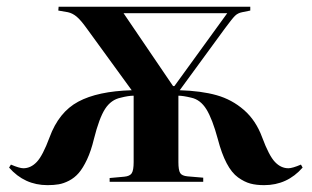

<svg xmlns="http://www.w3.org/2000/svg" viewBox="-20 -536 919 566"><path d="M120.1 9.8Q52.2 9.8 6.8 -42L12.2 -50.8Q37.6 -40 48.8 -40Q70.8 -40 88.4 -58.6Q106 -77.1 126 -130.9Q153.3 -205.6 210.7 -236.3Q268.1 -267.1 368.2 -270L235.8 -452.1Q218.3 -476.6 206.1 -486.8Q193.8 -497.1 180.2 -500L151.9 -504.9L152.8 -516.1H717.8V-504.9L693.8 -500Q681.2 -497.6 672.9 -489.5Q664.6 -481.4 646 -456.1Q642.1 -451.2 640.1 -448.2L509.8 -270Q573.2 -268.1 618.4 -255.4Q663.6 -242.7 699 -211.9Q734.4 -181.2 752.9 -130.9Q772.9 -77.1 790.5 -58.6Q808.1 -40 830.1 -40Q841.8 -40 867.2 -50.8L872.1 -42Q826.7 9.8 758.8 9.8Q735.4 9.8 718 5.1Q700.7 0.5 681.9 -12.9Q663.1 -26.4 648.2 -54.7Q633.3 -83 622.1 -126Q606 -185.5 588.4 -213.9Q570.8 -242.2 543.9 -248Q519.5 -253.9 505.9 -253.9V-58.1Q505.9 -34.7 511 -26.1Q516.1 -17.6 533.2 -16.1L579.1 -12.2V0H303.2V-11.2L346.2 -15.1Q362.8 -16.6 368.4 -25.4Q374 -34.2 374 -58.1V-253.9Q358.4 -253.9 335.9 -248Q307.6 -242.2 290 -215.3Q272.5 -188.5 256.8 -126Q248.5 -91.3 236.6 -65.9Q224.6 -40.5 212.2 -26.1Q199.7 -11.7 183.6 -3.4Q167.5 4.9 153.1 7.3Q138.7 9.8 120.1 9.8ZM490.2 -282.2H494.1L649.9 -497.1H344.2Z"/></svg>

Font: Display Semibold
Style: Regular
Weight: 600
Designer: Latin by Veronika Burian and Jose Scaglione. Greek by Irene Vlachou. Cyrillic by Vera Evstafieva.
Foundry: TypeTogether
Version: Version 3.002